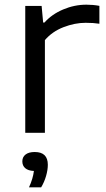

<svg xmlns="http://www.w3.org/2000/svg" viewBox="-20 -568 452 821"><path d="M88 -542.5H158L164.5 -471.5H170Q201.5 -507 250 -527.5Q298.5 -548 349.5 -548Q378 -548 405 -543V-466.5Q380.5 -470.5 346 -470.5Q300 -470.5 251.5 -451.8Q203 -433 172 -396.5V0H88ZM184.5 136.5Q184.5 158.5 177 184.5Q169.5 210.5 156 233H104Q121 196 125 163Q100.5 162 88 151.2Q75.5 140.5 75.5 122Q75.5 103.5 89.2 92.8Q103 82 128.5 82Q184.5 82 184.5 136.5Z"/></svg>

Font: Encode Sans Expanded
Style: Regular
Weight: 400
Width: 7
Designer: Multiple Designers
Foundry: Impallari Type
Version: Version 2.000